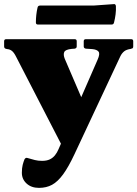

<svg xmlns="http://www.w3.org/2000/svg" viewBox="-58 -690 666 931"><path d="M131 221Q94 221 71 200Q48 179 48 148Q48 125 52 109.5Q56 94 61 82Q67 73 75 76Q95 82 111 86Q127 90 146 90Q168 90 183 83Q198 76 208.5 63Q219 50 226 33L415 -400Q428 -429 420 -439.5Q412 -450 389 -452L358 -454Q348 -456 348 -465V-490Q348 -500 358 -500H578Q588 -500 588 -490V-465Q588 -454 578 -454L577 -453Q555 -450 544 -441Q533 -432 526 -418L303 58Q274 120 248 155.5Q222 191 194.5 206Q167 221 131 221ZM20 -415Q10 -435 0 -443Q-10 -451 -23 -452L-28 -453Q-38 -455 -38 -465V-490Q-38 -500 -28 -500H304Q314 -500 314 -490V-465Q314 -456 304 -454L290 -453Q259 -450 253.5 -437.5Q248 -425 256 -405L371 -137L251 33ZM124 -653Q126 -663 136 -663H395L493 -670Q502 -672 504 -661Q505 -641 502.5 -621Q500 -601 495 -581Q493 -571 483 -571H126Q116 -571 116 -581Q116 -599 118 -617.5Q120 -636 124 -653Z"/></svg>

Font: Hahmlet Black
Style: Regular
Weight: 900
Version: Version 1.002